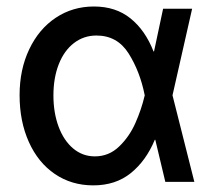

<svg xmlns="http://www.w3.org/2000/svg" viewBox="-20 -557 655 588"><path d="M40 -265.6Q40 -344.2 69.6 -406.2Q99.1 -468.3 150.9 -502.7Q202.6 -537.1 267.6 -537.1Q334.5 -537.1 379.6 -500.7Q424.8 -464.4 450.2 -399.4H451.7L479.5 -530.3H568.4L508.3 -265.1L575.2 0H486.3L455.6 -128.9H454.1Q427.2 -64.5 380.6 -26.9Q334 10.7 265.6 10.7Q199.2 10.7 147.9 -24.2Q96.7 -59.1 68.4 -122.1Q40 -185.1 40 -265.6ZM270.5 -78.1Q313.5 -78.1 344.7 -108.2Q376 -138.2 394.5 -179.9Q413.1 -221.7 422.9 -263.7L423.3 -265.1L422.9 -266.6Q408.7 -337.9 374 -393.1Q339.4 -448.2 275.4 -448.2Q236.3 -448.2 206.3 -425Q176.3 -401.9 159.9 -360.1Q143.6 -318.4 143.6 -264.6Q143.6 -211.9 159.4 -169.2Q175.3 -126.5 204.1 -102.3Q232.9 -78.1 270.5 -78.1Z"/></svg>

Font: Pretendard JP Medium
Style: Regular
Weight: 500
Designer: Base glyphs from Inter by Rasmus Andersson; Hangeul glyphs from Noto Sans CJK(Source Han Sans) by Jang Soo-young and Kan
Foundry: Kil Hyung-jin
Version: Version 1.309